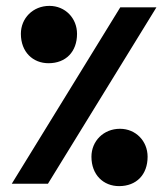

<svg xmlns="http://www.w3.org/2000/svg" viewBox="-20 -625 572 653"><path d="M145 -410C204 -410 242 -449 242 -510C242 -563 202 -605 148 -605C92 -605 51 -563 51 -510C51 -448 92 -410 145 -410ZM20 0H143L512 -600H389ZM385 8C444 8 482 -31 482 -92C482 -145 442 -187 388 -187C332 -187 291 -145 291 -92C291 -30 332 8 385 8Z"/></svg>

Font: FilmFarsi Display
Style: Regular
Weight: 400
Designer: Borna Izadpanah
Foundry: Borna Izadpanah
Version: Version 1.000;PS 001.000;hotconv 1.0.88;makeotf.lib2.5.64775